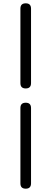

<svg xmlns="http://www.w3.org/2000/svg" viewBox="-20 -858 309 1157"><path d="M135 279Q103 279 103 247V-207Q103 -239 135 -239Q167 -239 167 -207V20V247Q167 279 135 279ZM135 -325Q103 -325 103 -357V-806Q103 -838 135 -838Q167 -838 167 -806V-581V-357Q167 -325 135 -325Z"/></svg>

Font: GenSenRounded TW R
Style: Regular
Weight: 400
Version: Version 1.501;PS 1;hotconv 16.6.51;makeotf.lib2.5.65220